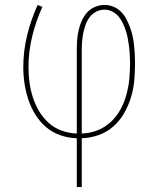

<svg xmlns="http://www.w3.org/2000/svg" viewBox="-20 -550 640 775"><path d="M290 205V8Q256 7 224 -4Q192 -15 166.5 -36.5Q141 -58 123 -87Q105 -116 94.5 -147.5Q84 -179 79 -212.5Q74 -246 74 -279Q74 -344 89.5 -407.5Q105 -471 132 -530L151 -522Q125 -465 110 -403.5Q95 -342 95 -279Q95 -248 99 -217.5Q103 -187 112.5 -157.5Q122 -128 138 -101Q154 -74 177 -53.5Q200 -33 229.5 -22.5Q259 -12 290 -11V-350Q290 -370 291.5 -389.5Q293 -409 297.5 -428.5Q302 -448 310 -466Q318 -484 331 -499Q344 -514 363 -522Q382 -530 402 -530Q420 -530 437.5 -523Q455 -516 468 -503Q481 -490 489.5 -474Q498 -458 504.5 -440.5Q511 -423 515 -405Q519 -387 521 -369Q523 -351 524 -332.5Q525 -314 525 -296Q525 -261 522 -226Q519 -191 509 -158Q499 -125 481.5 -94Q464 -63 438 -40Q412 -17 378.5 -5Q345 7 310 8V205ZM310 -11Q343 -12 373.5 -24Q404 -36 427.5 -58Q451 -80 466.5 -108.5Q482 -137 490.5 -168.5Q499 -200 502 -232Q505 -264 505 -296Q505 -313 504 -329Q503 -345 501 -361.5Q499 -378 496 -394Q493 -410 488 -425.5Q483 -441 476 -456Q469 -471 458.5 -483.5Q448 -496 433 -503.5Q418 -511 402 -511Q384 -511 368.5 -503Q353 -495 342.5 -481.5Q332 -468 326 -451.5Q320 -435 316.5 -418Q313 -401 311.5 -384Q310 -367 310 -350Z"/></svg>

Font: Iosevka Curly Slab ThEx
Style: Regular
Weight: 100
Width: 7
Monospace: yes
Designer: Belleve Invis
Foundry: Belleve Invis
Version: Version 11.1.0; ttfautohint (v1.8.3)